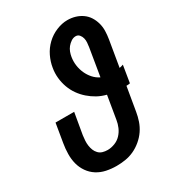

<svg xmlns="http://www.w3.org/2000/svg" viewBox="-182 -845 863 955"><g transform="rotate(-30 250.0 -367.5)"><path d="M205 8Q175 8 146.5 2Q118 -4 94.5 -19Q71 -34 55 -57Q39 -80 32 -107Q25 -134 25.5 -164Q26 -194 31 -223L49 -331H156L135 -209Q133 -194 132 -179.5Q131 -165 133 -150.5Q135 -136 140 -123.5Q145 -111 154.5 -101Q164 -91 177.5 -87Q191 -83 206 -83Q226 -83 247 -91Q268 -99 283 -115Q298 -131 306.5 -151Q315 -171 318 -191L340 -323Q312 -330 288.5 -343Q265 -356 244.5 -374Q224 -392 208.5 -414Q193 -436 183.5 -462Q174 -488 171 -516.5Q168 -545 173 -574Q178 -606 193 -637Q208 -668 233 -692Q258 -716 290.5 -729.5Q323 -743 354 -743Q378 -743 399.5 -736.5Q421 -730 438.5 -717.5Q456 -705 467.5 -687Q479 -669 485 -647.5Q491 -626 490.5 -603Q490 -580 486 -556L461 -407Q467 -408 472.5 -409.5Q478 -411 483 -413L467 -315Q462 -314 457 -313.5Q452 -313 446 -313L423 -177Q419 -152 410.5 -127Q402 -102 387 -80Q372 -58 350.5 -40Q329 -22 305 -11Q281 0 255.5 4Q230 8 205 8ZM355 -414 381 -571Q383 -584 384 -597Q385 -610 382 -622Q379 -634 371 -643.5Q363 -653 350 -653Q336 -653 323.5 -644.5Q311 -636 302 -625Q293 -614 288 -600.5Q283 -587 281 -574Q277 -549 280.5 -525Q284 -501 293.5 -480Q303 -459 318.5 -441.5Q334 -424 355 -414Z"/></g></svg>

Font: Iosevka SS18 Extrabold
Style: Italic
Weight: 800
Italic angle: -9°
Monospace: yes
Designer: Belleve Invis
Foundry: Belleve Invis
Version: Version 25.1.1; ttfautohint (v1.8.4)